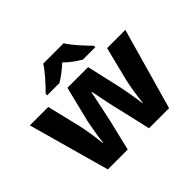

<svg xmlns="http://www.w3.org/2000/svg" viewBox="-170 -994 1221 1221"><g transform="rotate(-45 440.5 -383.0)"><path d="M349.1 -766.1C321.3 -720.7 260.7 -655.8 224.1 -619.1V-606H335C371.6 -628.9 404.3 -652.8 439.9 -686C473.1 -652.8 511.2 -626 545.9 -606H657.2V-619.1C623 -653.3 559.1 -721.2 532.2 -766.1ZM534.2 0H714.8L870.1 -548.8H706.1L648.9 -320.8C637.7 -274.9 624 -181.6 620.1 -141.1H617.2C613.3 -183.1 597.2 -273.4 590.8 -304.2L535.2 -548.8H349.1L289.1 -305.2C286.6 -286.1 265.6 -185.1 263.2 -141.1H259.8C255.9 -183.1 243.2 -274.4 231.9 -320.8L176.8 -548.8H11.2L164.1 0H342.8L393.1 -210C402.8 -260.3 432.1 -387.7 437 -419.9H440.9C448.2 -388.2 472.2 -258.8 484.9 -214.8Z"/></g></svg>

Font: Noto Reveo Sans
Style: Regular
Weight: 800
Designer: Monotype Design Team
Foundry: Monotype Imaging Inc.
Version: Version 2.007